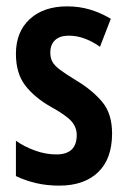

<svg xmlns="http://www.w3.org/2000/svg" viewBox="-20 -573 401 603"><path d="M332 -154Q332 -74 288 -32Q244 10 166 10Q127 10 93 2Q59 -6 30 -20V-131Q55 -113 89 -100.5Q123 -88 157 -88Q221 -88 221 -149Q221 -173 204.5 -192Q188 -211 139 -238Q88 -267 59 -305Q30 -343 30 -404Q30 -473 73.5 -513Q117 -553 191 -553Q229 -553 262.5 -543Q296 -533 328 -514L294 -426Q272 -442 247 -451.5Q222 -461 196 -461Q168 -461 153 -447Q138 -433 138 -408Q138 -391 144.5 -379Q151 -367 169 -353.5Q187 -340 220 -320Q270 -290 301 -253Q332 -216 332 -154Z"/></svg>

Font: Noto Sans Lao ExtraCondensed SemiBold
Style: Regular
Weight: 600
Width: 2
Designer: Monotype Design Team
Foundry: Monotype Imaging Inc.
Version: Version 2.003; ttfautohint (v1.8.4.7-5d5b)